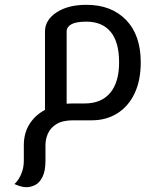

<svg xmlns="http://www.w3.org/2000/svg" viewBox="-20 -500 670 798"><path d="M90 278Q81 278 72 276Q63 274 55 271Q47 268 40 265Q50 256 58.5 242.5Q67 229 73 210Q79 191 79 167V103Q79 51 105 12Q131 -27 177.5 -48.5Q224 -70 285 -70H332Q401 -70 438 -114Q475 -158 475 -241Q475 -325 440 -367.5Q405 -410 339 -410Q296 -410 276.5 -399Q257 -388 257 -369V-33H167V-369Q167 -417 215 -448.5Q263 -480 339 -480Q443 -480 504 -417Q565 -354 565 -241Q565 -165 539 -111Q513 -57 467 -28.5Q421 0 362 0H285Q240 0 215 15.5Q190 31 179.5 54.5Q169 78 169 103V167Q169 210 157 234.5Q145 259 127 268.5Q109 278 90 278Z"/></svg>

Font: El Messiri
Style: Regular
Weight: 400
Designer: Mohamed Gaber
Foundry: Kief Type Foundry
Version: Version 2.020